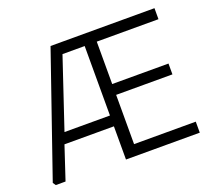

<svg xmlns="http://www.w3.org/2000/svg" viewBox="-117 -845 1113 1000"><g transform="rotate(-20 439.5 -345.0)"><path d="M20 -16 253 -690H829V-629H487V-394H799V-334H487V-61H829V0H420V-184H146L85 0H31ZM168 -244H420V-629H297Z"/></g></svg>

Font: Oxanium ExtraLight Light
Style: Regular
Weight: 300
Version: Version 2.000